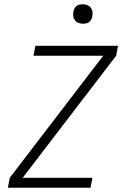

<svg xmlns="http://www.w3.org/2000/svg" viewBox="-20 -886 590 906"><path d="M17 0 26 -47 467 -623H138L147 -670H537L528 -623L87 -47H416L407 0ZM371 -774Q360 -774 350 -778Q340 -782 333.5 -790.5Q327 -799 325.5 -810Q324 -821 327 -833Q328 -840 332 -847Q336 -854 342 -858.5Q348 -863 356 -864.5Q364 -866 371 -866Q382 -866 392 -862Q402 -858 408.5 -849.5Q415 -841 416.5 -830Q418 -819 415 -807Q414 -800 410 -793Q406 -786 400 -781.5Q394 -777 386 -775.5Q378 -774 371 -774Z"/></svg>

Font: Lode Dark Term
Style: Italic
Weight: 400
Italic angle: -11°
Monospace: yes
Designer: Belleve Invis
Foundry: Belleve Invis
Version: Version 29.2.0